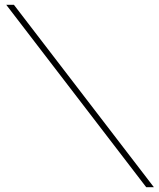

<svg xmlns="http://www.w3.org/2000/svg" viewBox="-20 -686 662 801"><path d="M590 95 6 -666H38L622 95Z"/></svg>

Font: Imperial Script
Style: Regular
Weight: 400
Designer: Robert E. Leuschke
Foundry: Robert E. Leuschke
Version: Version 1.010; ttfautohint (v1.8.3)